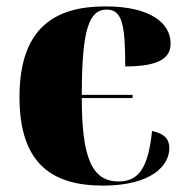

<svg xmlns="http://www.w3.org/2000/svg" viewBox="-20 -571 593 601"><path d="M302 10C456 10 510 -54 510 -107C510 -145 482 -155 456 -161C444 -48 416 -3 351 -3C268 -3 236 -77 236 -264H395V-274H236C236 -483 260 -541 314 -541C363 -541 372 -492 372 -363C488 -363 514 -395 514 -435C514 -498 452 -551 310 -551C156 -551 41 -488 41 -267C41 -56 146 10 302 10Z"/></svg>

Font: Noto Serif Display Black
Style: Regular
Weight: 900
Designer: Monotype Design Team
Foundry: Monotype Imaging Inc.
Version: Version 2.009